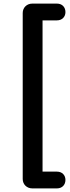

<svg xmlns="http://www.w3.org/2000/svg" viewBox="-20 -865 387 1065"><path d="M159 180H296C325 180 343 160 343 133C343 107 325 87 296 87H216V-752H296C325 -752 343 -772 343 -798C343 -825 325 -845 296 -845H159C129 -845 106 -823 106 -793V128C106 158 129 180 159 180Z"/></svg>

Font: SN Pro SemiBold
Style: Regular
Weight: 600
Designer: Tobias Whetton
Foundry: Supernotes
Version: Version 1.003;Glyphs 3.3 (3324)